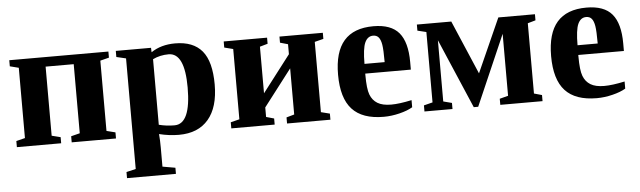

<svg xmlns="http://www.w3.org/2000/svg" viewBox="-45 -634 3367 1010"><g transform="rotate(-5 1638.5 -129.0)"><path d="M362.3 -408.7H213.9V-43.9L260.3 -32.2V0H26.4V-32.2L72.8 -43.9V-415L26.4 -426.8V-459H549.8V-426.8L503.4 -415V-43.9L549.8 -32.2V0H315.9V-32.2L362.3 -43.9Z M775.9 -435.5Q828.1 -471.2 902.8 -471.2Q998.5 -471.2 1045.2 -415Q1091.8 -358.9 1091.8 -237.8Q1091.8 -117.7 1037.6 -54Q983.4 9.8 881.8 9.8Q830.1 9.8 777.3 -3.4Q780.3 28.8 780.3 68.8V168.9L847.7 180.7V212.9H589.4V180.7L639.2 168.9V-415L588.9 -426.8V-459H774.9ZM948.7 -234.4Q948.7 -417 863.8 -417Q818.4 -417 780.3 -398.4V-52.2Q819.8 -42 862.8 -42Q948.7 -42 948.7 -234.4Z M1453.1 0V-32.2L1494.6 -43.9V-287.6L1346.2 -94.2V-43.9L1387.7 -32.2V0H1158.7V-32.2L1205.1 -43.9V-415L1158.7 -426.8V-459H1387.7V-426.8L1346.2 -415V-168.9L1494.6 -362.3V-415L1453.1 -426.8V-459H1682.1V-426.8L1635.7 -415V-43.9L1682.1 -32.2V0Z M1949.7 -470.2Q2043 -470.2 2084.7 -420.4Q2126.5 -370.6 2126.5 -265.6V-225.6H1885.7V-217.8Q1885.7 -145 1897.5 -114.3Q1909.2 -83.5 1935.5 -67.4Q1961.9 -51.3 2007.8 -51.3Q2050.8 -51.3 2116.2 -65.4V-27.8Q2089.4 -11.7 2046.6 -1.2Q2003.9 9.3 1963.4 9.3Q1850.6 9.3 1796.6 -49.6Q1742.7 -108.4 1742.7 -231.9Q1742.7 -352.1 1794.2 -411.1Q1845.7 -470.2 1949.7 -470.2ZM1944.3 -420.9Q1915 -420.9 1900.6 -389.2Q1886.2 -357.4 1886.2 -276.9H1992.7Q1992.7 -342.3 1988.3 -368.9Q1983.9 -395.5 1973.4 -408.2Q1962.9 -420.9 1944.3 -420.9Z M2462.4 0H2439L2281.7 -367.2V-43.9L2326.7 -32.2V0H2178.7V-32.2L2225.1 -43.9V-415.5L2178.7 -426.8V-459H2360.4L2481.9 -174.8L2608.9 -459H2802.2V-426.8L2760.7 -415V-43.9L2802.2 -32.2V0H2579.1V-32.2L2624 -43.9V-371.1Z M3074.7 -470.2Q3168 -470.2 3209.7 -420.4Q3251.5 -370.6 3251.5 -265.6V-225.6H3010.7V-217.8Q3010.7 -145 3022.5 -114.3Q3034.2 -83.5 3060.5 -67.4Q3086.9 -51.3 3132.8 -51.3Q3175.8 -51.3 3241.2 -65.4V-27.8Q3214.4 -11.7 3171.6 -1.2Q3128.9 9.3 3088.4 9.3Q2975.6 9.3 2921.6 -49.6Q2867.7 -108.4 2867.7 -231.9Q2867.7 -352.1 2919.2 -411.1Q2970.7 -470.2 3074.7 -470.2ZM3069.3 -420.9Q3040 -420.9 3025.6 -389.2Q3011.2 -357.4 3011.2 -276.9H3117.7Q3117.7 -342.3 3113.3 -368.9Q3108.9 -395.5 3098.4 -408.2Q3087.9 -420.9 3069.3 -420.9Z"/></g></svg>

Font: Tinos
Style: Bold
Weight: 700
Designer: Steve Matteson
Foundry: Monotype Imaging Inc.
Version: Version 1.23